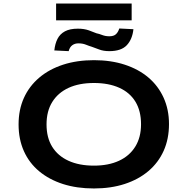

<svg xmlns="http://www.w3.org/2000/svg" viewBox="-20 -1055 1061 1085"><path d="M511 10Q414 10 336 -15Q258 -40 201.5 -87Q145 -134 115 -201Q85 -268 85 -352Q85 -435 115 -501.5Q145 -568 201.5 -616Q258 -664 336.5 -689.5Q415 -715 511 -715Q607 -715 685 -689.5Q763 -664 818.5 -617Q874 -570 904.5 -503Q935 -436 935 -354Q935 -270 905 -203Q875 -136 819 -88.5Q763 -41 685 -15.5Q607 10 511 10ZM511 -119Q593 -119 652.5 -146.5Q712 -174 744.5 -226.5Q777 -279 777 -353Q777 -428 745.5 -480Q714 -532 654 -559Q594 -586 511 -586Q427 -586 367.5 -558.5Q308 -531 275.5 -479Q243 -427 243 -352Q243 -277 275 -225.5Q307 -174 367 -146.5Q427 -119 511 -119ZM297 -940V-1035H724V-940ZM598 -766Q564 -766 540 -775.5Q516 -785 498 -791Q484 -795 465.5 -802.5Q447 -810 423 -810Q403 -810 388.5 -799.5Q374 -789 368 -766L287 -770Q291 -808 305 -835.5Q319 -863 347 -878Q375 -893 420 -893Q455 -893 482 -883.5Q509 -874 525 -867Q540 -864 558 -857Q576 -850 598 -850Q623 -850 635.5 -862Q648 -874 654 -894L734 -890Q728 -833 696.5 -799.5Q665 -766 598 -766Z"/></svg>

Font: Nunito Sans 7pt Expanded
Style: Bold
Weight: 700
Width: 7
Designer: Vernon Adams
Foundry: Vernon Adams
Version: Version 3.101;gftools[0.9.27]